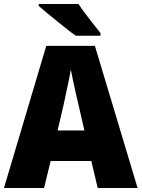

<svg xmlns="http://www.w3.org/2000/svg" viewBox="-20 -947 713 967"><path d="M472 0 440 -136H235L202 0H0L213 -716H458L673 0ZM375 -421Q370 -443 362.5 -475Q355 -507 348 -540Q341 -573 337 -596Q333 -573 326.5 -541.5Q320 -510 313 -478.5Q306 -447 301 -422L270 -290H405ZM375 -927Q389 -906 410 -878Q431 -850 451.5 -824Q472 -798 486 -781V-767H362Q344 -779 319 -799Q294 -819 266.5 -841Q239 -863 214.5 -883.5Q190 -904 175 -917V-927Z"/></svg>

Font: Noto Sans Bengali SemiCondensed Black
Style: Regular
Weight: 900
Width: 4
Designer: Joana Ranito - Universal Thirst; Jelle Bosma - Monotype Design Team
Foundry: Universal Thirst ehf.
Version: Version 3.000; ttfautohint (v1.8.4.7-5d5b)